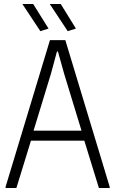

<svg xmlns="http://www.w3.org/2000/svg" viewBox="-20 -941 577 961"><path d="M8 -6 230 -740H307L529 -6V0H475L402 -237H135L62 0H8ZM388 -287 301 -572 270 -683H265L235 -572L148 -287ZM182 -785 92 -921H146L223 -798ZM319 -785 229 -921H284L360 -798Z"/></svg>

Font: Encode Sans Compressed
Style: Light
Weight: 300
Designer: Pablo Impallari, Andres Torresi
Foundry: Pablo Impallari, Andres Torresi
Version: Version 1.000; ttfautohint (v1.00) -l 8 -r 50 -G 200 -x 14 -